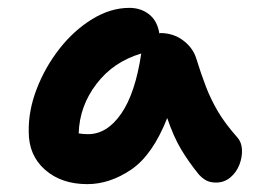

<svg xmlns="http://www.w3.org/2000/svg" viewBox="-20 -729 666 488"><path d="M202 -261Q136 -261 94.5 -297.5Q53 -334 53 -394Q52 -448 73.5 -503.5Q95 -559 131.5 -605.5Q168 -652 214.5 -680.5Q261 -709 309 -709Q338 -709 359 -692.5Q380 -676 385 -644L387 -645Q420 -645 444.5 -627Q469 -609 478 -583Q491 -541 503.5 -508.5Q516 -476 534 -445.5Q552 -415 583 -380Q594 -368 595 -349Q596 -330 588.5 -310.5Q581 -291 565.5 -278Q550 -265 529 -265Q514 -265 504 -270.5Q494 -276 485 -286Q459 -318 440 -350Q421 -382 405 -429Q368 -335 313.5 -298Q259 -261 202 -261ZM204 -388Q252 -388 288 -440Q324 -492 339 -593Q268 -572 225 -515.5Q182 -459 180 -390Q190 -388 204 -388Z"/></svg>

Font: Shantell Sans Normal
Style: Regular
Weight: 600
Designer: Stephen Nixon, Anya Danilova, Shantell Martin
Foundry: Arrow Type
Version: Version 1.009;[a7da0bfa3]